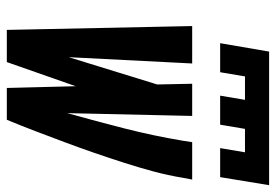

<svg xmlns="http://www.w3.org/2000/svg" viewBox="-140 -650 790 549"><g transform="rotate(90 254.5 -375.0)"><path d="M65 0 54 -530H161L143 -177L221 -430L219 -530H311L303 -173Q326 -255 347 -337.5Q368 -420 382 -504L386 -530H493L488 -504Q481 -461 469.5 -418.5Q458 -376 444.5 -334Q431 -292 416.5 -250Q402 -208 386.5 -166.5Q371 -125 355 -83Q339 -41 322 0H231L226 -197L157 0ZM103 -610 127 -750H509L486 -610H403L415 -681H348L336 -610H253L265 -681H198L186 -610Z"/></g></svg>

Font: Iosevka Slab Extrabold Oblique
Style: Regular
Weight: 800
Italic angle: -9°
Monospace: yes
Designer: Belleve Invis
Foundry: Belleve Invis
Version: Version 11.1.1; ttfautohint (v1.8.3)